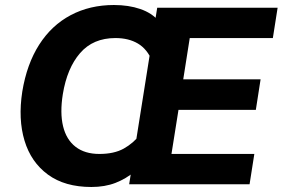

<svg xmlns="http://www.w3.org/2000/svg" viewBox="-20 -736 1129 767"><path d="M496 0 608 -705H1089L1070 -584H738L712 -419H1021L1002 -297H693L665 -121H996L977 0ZM345 11Q239 11 171.5 -38.5Q104 -88 78 -174Q52 -260 69 -370Q87 -480 136.5 -557.5Q186 -635 262.5 -675.5Q339 -716 435 -716Q494 -716 540.5 -700Q587 -684 614 -652L588 -492Q568 -540 531 -562Q494 -584 441 -584Q352 -584 300 -524Q248 -464 231 -360Q219 -285 232 -231.5Q245 -178 282 -149.5Q319 -121 377 -121Q436 -121 474.5 -142.5Q513 -164 541 -200L518 -51Q484 -22 441.5 -5.5Q399 11 345 11Z"/></svg>

Font: Mulish ExtraLight ExtraBold
Style: Italic
Weight: 800
Italic angle: -9°
Version: Version 3.603